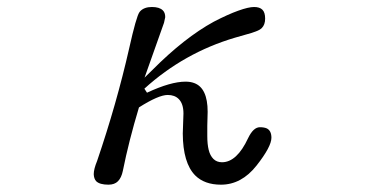

<svg xmlns="http://www.w3.org/2000/svg" viewBox="-20 -500 1040 535"><path d="M497.1 -272.5Q455.6 -272.5 389.6 -241.7L382.3 -252.9Q492.7 -353 634.8 -395Q671.9 -405.3 680.9 -408.2Q689.9 -411.1 692.9 -412.4Q695.8 -413.6 698.2 -414.6Q703.6 -417 705.8 -418.9Q708 -420.9 709.5 -421.9Q718.8 -431.2 718.8 -448.2Q718.8 -465.3 711.2 -472.9Q703.6 -480.5 688 -480.5Q672.4 -480.5 643.8 -470.2Q615.2 -460 575.7 -439.5Q494.1 -395 404.3 -304.7L382.8 -283.7L437 -436.5L440.4 -452.1Q440.4 -464.8 433.6 -471.2Q424.3 -480.5 403.3 -480.5Q382.3 -480.5 371.1 -469.2L368.7 -466.3Q359.9 -454.6 339.8 -364.7Q305.2 -211.9 250.5 -51.3Q241.2 -28.8 241.2 -14.6Q241.7 -2 248 4.9Q257.8 14.6 282.2 14.6Q299.3 14.6 308.8 4.9Q318.4 -4.9 322.3 -23.9Q338.9 -106.9 367.2 -200.7Q421.9 -235.4 447.3 -235.4Q466.8 -235.4 478 -224.1Q491.2 -210.9 491.2 -183.6L489.3 -127.9Q489.7 -45.9 523.9 -11.2Q549.8 14.6 595.7 14.6Q652.8 14.6 694.8 -38.6Q736.3 -91.3 736.3 -116.2Q736.3 -135.7 723.6 -142.1Q716.3 -145.5 704.1 -145.5Q686 -145.5 671.4 -115.2Q640.1 -47.9 598.6 -47.9Q584 -47.9 574.7 -57.1Q565.4 -66.4 561.5 -82.3Q557.6 -98.1 557.6 -121.1V-149.4L558.6 -188.5Q558.6 -254.9 521 -268.6Q510.7 -272.5 497.1 -272.5Z"/></svg>

Font: YuPearl-Light
Style: Light
Weight: 300
Designer: Max Yao
Foundry: Max-Everyday
Version: Version 1.011; ttfautohint (v1.8.3)